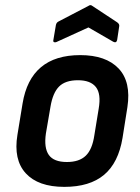

<svg xmlns="http://www.w3.org/2000/svg" viewBox="-20 -718 547 749"><path d="M231 11Q129 11 80.5 -42Q32 -95 48 -192L68 -314Q99 -503 293 -503Q393 -503 442.5 -451Q492 -399 477 -300L458 -180Q442 -83 386 -36Q330 11 231 11ZM241 -86Q289 -86 314.5 -110.5Q340 -135 348 -190L365 -294Q375 -352 354 -378.5Q333 -405 284 -405Q235 -405 210.5 -380.5Q186 -356 177 -302L159 -197Q151 -141 170.5 -113.5Q190 -86 241 -86ZM200 -554Q195 -552 191 -553.5Q187 -555 188 -561L198 -620Q200 -630 208 -634L325 -695Q333 -701 340 -695L437 -631Q447 -624 445 -615L437 -562Q434 -549 422 -555L325 -611Z"/></svg>

Font: Sofia Sans Semi Condensed
Style: Bold Italic
Weight: 700
Italic angle: -9°
Version: Version 4.100